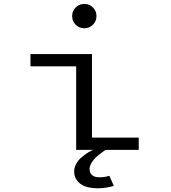

<svg xmlns="http://www.w3.org/2000/svg" viewBox="-20 -782 890 1002"><path d="M465 -653Q446.5 -634.5 420 -634.5Q393.5 -634.5 375 -653Q356.5 -671.5 356.5 -698Q356.5 -724.5 375 -743Q393.5 -761.5 420 -761.5Q446.5 -761.5 465 -743Q483.5 -724.5 483.5 -698Q483.5 -671.5 465 -653ZM460 -64H704V0H532.5Q529 2 523.2 5.5Q517.5 9 503 20.2Q488.5 31.5 477.2 42.5Q466 53.5 456.8 69.2Q447.5 85 447.5 99.5Q447.5 119.5 458.8 130.2Q470 141 487.5 142.5Q505 144 520.8 142Q536.5 140 551 135.5L574 188Q540 198.5 504.5 200.2Q469 202 438 194.8Q407 187.5 387 166.2Q367 145 367 113Q367 93 377.2 74Q387.5 55 402 42.2Q416.5 29.5 431 19.5Q445.5 9.5 456 5L466 0H377.5V-436H139V-500H460Z"/></svg>

Font: League Mono Wide Light
Style: Regular
Weight: 300
Width: 8
Designer: Tyler Finck
Foundry: The League of Moveable Type / Tyler Finck
Version: Version 2.210